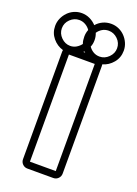

<svg xmlns="http://www.w3.org/2000/svg" viewBox="-166 -752 578 810"><g transform="rotate(20 123.0 -347.5)"><path d="M-31 -606Q-31 -624 -24 -640Q-17 -656 -5 -668.5Q7 -681 23 -688Q39 -695 57 -695Q76 -695 93 -687Q110 -679 123 -665Q135 -679 152 -687Q169 -695 189 -695Q207 -695 223 -688Q239 -681 251 -668.5Q263 -656 270 -640Q277 -624 277 -606Q277 -575 258 -552Q239 -529 211 -521Q212 -518 212 -512V-31Q212 -18 203 -9Q194 0 181 0H65Q52 0 43 -9Q34 -18 34 -31V-512Q34 -518 35 -521Q7 -529 -12 -552Q-31 -575 -31 -606ZM65 -31H181V-512H65ZM146 -606Q146 -588 140 -575Q148 -563 160.5 -555.5Q173 -548 189 -548Q212 -548 229.5 -565.5Q247 -583 247 -606Q247 -630 229.5 -647Q212 -664 189 -664Q173 -664 160.5 -656.5Q148 -649 140 -637Q146 -622 146 -606ZM-1 -606Q-1 -583 16.5 -565.5Q34 -548 57 -548Q72 -548 84.5 -555.5Q97 -563 105 -574Q102 -582 101 -590Q100 -598 100 -606Q100 -622 106 -637Q98 -649 85 -656.5Q72 -664 57 -664Q34 -664 16.5 -647Q-1 -630 -1 -606ZM127 -543Q125 -544 124.5 -545Q124 -546 123 -547L118 -543Z"/></g></svg>

Font: Lichte PostBus
Style: Regular
Weight: 400
Designer: Peter Wiegel
Version: Version 1.001